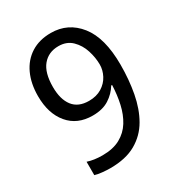

<svg xmlns="http://www.w3.org/2000/svg" viewBox="-171 -904 862 933"><g transform="rotate(-30 260.0 -438.0)"><path d="M470 -492Q470 -408 456 -333.5Q442 -259 409.5 -202.5Q377 -146 320 -113.5Q263 -81 176 -81Q156 -81 131 -83.5Q106 -86 91 -91V-166Q127 -154 174 -154Q234 -154 274 -176Q314 -198 337.5 -236Q361 -274 372 -323Q383 -372 385 -427H380Q359 -392 322.5 -368.5Q286 -345 230 -345Q144 -345 95 -403.5Q46 -462 46 -560Q46 -630 70.5 -683Q95 -736 141.5 -765.5Q188 -795 253 -795Q349 -795 409.5 -719Q470 -643 470 -492ZM253 -721Q197 -721 164 -681.5Q131 -642 131 -562Q131 -493 160.5 -454.5Q190 -416 250 -416Q292 -416 322 -434.5Q352 -453 367.5 -482.5Q383 -512 383 -543Q383 -582 370 -623Q357 -664 328 -692.5Q299 -721 253 -721Z"/></g></svg>

Font: Noto Sans Kannada UI SemiCondensed
Style: Regular
Weight: 400
Width: 4
Designer: Jelle Bosma - Monotype Design Team
Foundry: Monotype Imaging Inc.
Version: Version 2.005; ttfautohint (v1.8.4.7-5d5b)